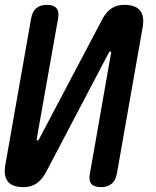

<svg xmlns="http://www.w3.org/2000/svg" viewBox="-20 -760 640 790"><path d="M567 -648 461 -46Q456 -18 439.5 -4Q423 10 395 10Q367 10 355.5 -4Q344 -18 350 -46L437 -542Q438 -545 437 -546.5Q436 -548 434 -548Q432 -548 430.5 -546.5Q429 -545 427 -542L168 -49Q152 -20 130 -5Q108 10 77 10Q31 10 12.5 -13Q-6 -36 2 -82L108 -684Q113 -712 129 -726Q145 -740 173 -740Q201 -740 212.5 -726Q224 -712 219 -684L131 -188Q131 -185 131.5 -183.5Q132 -182 134 -182Q136 -182 138 -183.5Q140 -185 141 -188L401 -681Q416 -710 438 -725Q460 -740 491 -740Q537 -740 556 -717Q575 -694 567 -648Z"/></svg>

Font: Maple Mono SemiBold
Style: Italic
Weight: 600
Italic angle: -10°
Monospace: yes
Designer: subframe7536
Version: Version 7.000